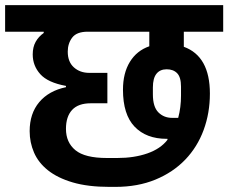

<svg xmlns="http://www.w3.org/2000/svg" viewBox="-40 -718 893 751"><path d="M388 13Q304 13 244.5 -4.5Q185 -22 147.5 -52Q110 -82 93 -121.5Q76 -161 76 -205Q76 -274 113.5 -318.5Q151 -363 218 -377V-382Q147 -395 117.5 -428Q88 -461 88 -505Q88 -534 99.5 -554.5Q111 -575 131 -589V-594H-20V-698H833V-594H679V-535Q781 -498 781 -352Q781 -276 756.5 -209.5Q732 -143 684.5 -93.5Q637 -44 568 -15.5Q499 13 411 13ZM419 -100Q485 -100 536.5 -118Q588 -136 615 -171V-175H612Q532 -175 486.5 -222.5Q441 -270 441 -367Q441 -432 468 -476Q495 -520 544 -537V-594H303Q260 -594 242.5 -571Q225 -548 225 -516Q225 -476 249 -454.5Q273 -433 309 -433H380V-314H315Q266 -314 242 -288Q218 -262 218 -214Q218 -161 255 -130.5Q292 -100 378 -100ZM657 -257Q668 -298 668 -344V-379Q668 -416 653 -431.5Q638 -447 612 -447Q586 -447 572 -429.5Q558 -412 558 -376V-349Q558 -300 579.5 -278.5Q601 -257 633 -257Z"/></svg>

Font: IBM Plex Sans Devanagari
Style: Bold
Weight: 700
Designer: Mike Abbink, Paul van der Laan, Pieter van Rosmalen, Erin McLaughlin
Foundry: Bold Monday
Version: Version 1.1